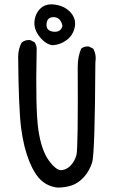

<svg xmlns="http://www.w3.org/2000/svg" viewBox="-20 -846 540 872"><path d="M242.2 5.9Q201.2 2 169.9 -24.4Q138.7 -50.8 113.3 -112.8Q87.9 -174.8 76.2 -262.7Q64.5 -350.6 62.5 -587.9Q62.5 -623 78.1 -652.3Q93.8 -666 117.2 -664.1L136.7 -654.3Q148.4 -638.7 146.5 -617.2Q140.6 -348.6 154.3 -255.9Q168 -163.1 202.1 -116.7Q236.3 -70.3 260.3 -73.2Q284.2 -76.2 301.8 -95.2Q319.3 -114.3 327.1 -141.6Q335 -168.9 333 -543.9Q333 -587.9 348.6 -625Q362.3 -636.7 383.8 -634.8L403.3 -625Q418.9 -597.7 413.1 -561.5Q411.1 -147.5 398.4 -107.9Q385.7 -68.4 360.4 -41Q335 -13.7 305.7 -3.9Q276.4 5.9 242.2 5.9ZM218.8 -640.6Q187.5 -644.5 160.2 -678.7Q132.8 -712.9 136.7 -750Q140.6 -787.1 166 -809.6Q191.4 -832 234.9 -824.2Q278.3 -816.4 302.7 -787.1Q327.1 -757.8 319.3 -721.7Q311.5 -685.5 282.7 -664.1Q253.9 -642.6 218.8 -640.6ZM263.7 -728.5Q255.9 -766.6 225.1 -768.1Q194.3 -769.5 191.4 -737.8Q188.5 -706.1 222.2 -702.1Q255.9 -698.2 263.7 -728.5Z"/></svg>

Font: JasonHandwriting2
Style: Regular
Weight: 400
Version: Version 1.05.10